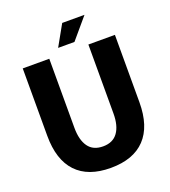

<svg xmlns="http://www.w3.org/2000/svg" viewBox="-161 -1020 1017 1149"><g transform="rotate(-20 347.5 -445.5)"><path d="M347 12Q203 12 128.5 -67Q54 -146 54 -299V-728H223V-288Q223 -211 253.5 -168Q284 -125 347 -125Q410 -125 441 -168Q472 -211 472 -288V-728H641V-299Q641 -146 566 -67Q491 12 347 12ZM295 -771 369 -903H511L399 -771Z"/></g></svg>

Font: Murecho
Style: Bold
Weight: 700
Designer: Neil Summerour
Foundry: Positype
Version: Version 1.010; ttfautohint (v1.8.3)